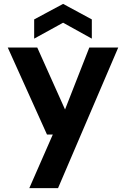

<svg xmlns="http://www.w3.org/2000/svg" viewBox="-20 -749 649 989"><path d="M131 220 252 -56H222L20 -504H172L315 -185L440 -504H589L279 220ZM156 -550V-649L305 -729L453 -649V-550L305 -632Z"/></svg>

Font: DM Sans ExtraBold
Style: Regular
Weight: 800
Designer: Colophon Foundry, Jonny Pinhorn
Foundry: Colophon Foundry
Version: Version 4.004; ttfautohint (v1.8.4.7-5d5b)